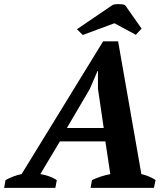

<svg xmlns="http://www.w3.org/2000/svg" viewBox="-64 -913 808 933"><path d="M261 -291H440L412 -482V-568H410L372 -480ZM205 0H-44L-37 -38Q-19 -48 1 -55.5Q21 -63 41 -67L437 -712H510L623 -67Q642 -63 660.5 -55Q679 -47 692 -38L684 0H376L383 -38Q404 -48 427.5 -55.5Q451 -63 472 -67L448 -226H227L132 -67Q153 -64 174 -56.5Q195 -49 212 -38ZM338 -743 310 -771 482 -888Q491 -893 506 -893Q510 -893 515 -893Q534 -893 544 -888L624 -774L596 -744L492 -800Z"/></svg>

Font: PTSerif
Style: Bold Italic
Weight: 700
Italic angle: -12°
Designer: A.Korolkova, O.Umpeleva, V.Yefimov
Foundry: ParaType Ltd
Version: Version 1.000W OFL; ttfautohint (v1.2) -l 8 -r 50 -G 200 -x 